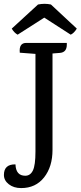

<svg xmlns="http://www.w3.org/2000/svg" viewBox="-21 -898 412 980"><path d="M239 -875 371 -752Q357 -729 340 -721L205 -808L69 -721Q51 -731 39 -752L173 -875Q207 -882 239 -875ZM113 -679H320V-670Q320 -631 285 -628L247 -625V-133Q247 -47 204 7.5Q161 62 87 62Q49 62 24 42.5Q-1 23 -1 -5Q-1 -60 58 -59Q60 -1 108 -1Q134 -1 147 -28Q160 -55 160 -124V-623H159L80 -629Q75 -679 113 -679Z"/></svg>

Font: Karma Medium
Style: Regular
Weight: 500
Designer: Joana Correia
Foundry: Indian Type Foundry
Version: Version 1.202;PS 1.0;hotconv 1.0.78;makeotf.lib2.5.61930; tt